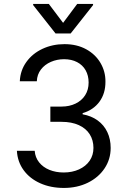

<svg xmlns="http://www.w3.org/2000/svg" viewBox="-20 -763 659 970"><path d="M65.4 -1H155.3Q157.7 32.2 177.5 57.1Q197.3 82 229.7 95.2Q262.2 108.4 301.8 108.4Q344.7 108.4 379.2 92.8Q413.6 77.1 432.9 49.1Q452.1 21 452.1 -15.6Q452.1 -54.7 433.3 -84.5Q414.6 -114.3 378.2 -130.9Q341.8 -147.5 291 -147.5H234.4V-224.6H291Q330.6 -224.6 361.8 -239.7Q393.1 -254.9 410.4 -282.2Q427.7 -309.6 427.7 -345.7Q427.7 -381.3 412.6 -408Q397.5 -434.6 369.4 -449.2Q341.3 -463.9 303.7 -463.9Q268.1 -463.9 237.1 -450.4Q206.1 -437 186.8 -411.9Q167.5 -386.7 166 -352.5H80.1Q82.5 -407.2 113.3 -450Q144 -492.7 194.8 -516.4Q245.6 -540 305.7 -540Q368.2 -540 415.3 -514.2Q462.4 -488.3 487.8 -444.8Q513.2 -401.4 512.7 -350.6Q513.2 -291.5 482.7 -249.5Q452.1 -207.5 397.5 -191.4V-185.5Q441.4 -177.7 473.4 -154.5Q505.4 -131.3 522.2 -95.7Q539.1 -60.1 539.1 -15.6Q539.1 41.5 508.3 87.6Q477.5 133.8 423.6 160.2Q369.6 186.5 302.7 186.5Q235.8 186.5 183.1 162.8Q130.4 139.2 99.4 96.7Q68.4 54.2 65.4 -1ZM298.8 -647.5 370.1 -743.2H450.2V-737.3L336.9 -593.8H260.7L147.5 -737.3V-743.2H226.6Z"/></svg>

Font: Pretendard GOV
Style: Regular
Weight: 400
Designer: Base glyphs from Inter by Rasmus Andersson; Hangeul glyphs from Noto Sans CJK(Source Han Sans) by Jang Soo-young and Kan
Foundry: Kil Hyung-jin
Version: Version 1.309